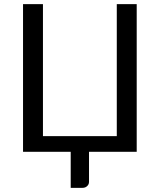

<svg xmlns="http://www.w3.org/2000/svg" viewBox="-20 -737 775 932"><path d="M643.6 -716.8Q643.6 -537.1 643.6 0Q585.9 0 412.1 0Q412.1 36.1 412.1 145.5Q412.1 158.2 403.3 166Q394.5 174.8 380.9 174.8Q361.3 174.8 323.2 174.8Q323.2 130.9 323.2 0Q264.6 0 91.8 0Q91.8 -67.4 91.8 -268.6Q91.8 -380.9 91.8 -716.8Q116.2 -716.8 188.5 -716.8Q188.5 -556.6 188.5 -76.2Q278.3 -76.2 546.9 -76.2Q546.9 -236.3 546.9 -716.8Q571.3 -716.8 643.6 -716.8Z"/></svg>

Font: Lato
Style: Regular
Weight: 400
Designer: Lukasz Dziedzic with Adam Twardoch and Botio Nikoltchev
Version: Version 2.015; 2015-08-06; http://www.latofonts.com/